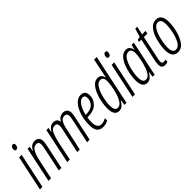

<svg xmlns="http://www.w3.org/2000/svg" viewBox="140 -1739 2728 2728"><g transform="rotate(-45 1504.0 -375.0)"><path d="M208 -694Q208 -725 180 -725Q158 -725 147.5 -705.5Q137 -686 137 -666Q137 -635 165 -635Q185 -635 196.5 -653.5Q208 -672 208 -694ZM53 0 166 -531H115L2 0Z M226 0 287 -288Q308 -389 339 -441Q370 -493 420 -493Q469 -493 469 -441Q469 -418 464 -390.5Q459 -363 453 -336L382 0H434L505 -337Q511 -365 516.5 -396.5Q522 -428 522 -451Q522 -497 497.5 -519Q473 -541 435 -541Q359 -541 319 -456H316L328 -531H286L174 0Z M603 0 664 -292Q681 -373 708.5 -433.5Q736 -494 792 -494Q841 -494 841 -438Q841 -413 835 -387L752 0H803L882 -363Q892 -413 916.5 -453.5Q941 -494 986 -494Q1038 -494 1038 -437Q1038 -416 1029 -373L950 0H1001L1082 -380Q1085 -396 1088 -415Q1091 -434 1091 -449Q1091 -495 1066.5 -518Q1042 -541 1005 -541Q933 -541 893 -471H891Q882 -541 808 -541Q738 -541 697 -461H694L706 -531H663L551 0Z M1370 -17V-64Q1321 -35 1279 -35Q1195 -35 1195 -154Q1195 -202 1203 -246H1210Q1330 -246 1390 -304Q1450 -362 1450 -442Q1450 -541 1359 -541Q1299 -541 1250 -487Q1201 -433 1172 -343.5Q1143 -254 1143 -147Q1143 10 1266 10Q1326 10 1370 -17ZM1353 -496Q1400 -496 1400 -439Q1400 -379 1357.5 -334Q1315 -289 1215 -289H1211Q1230 -377 1269 -436.5Q1308 -496 1353 -496Z M1545 -141Q1545 -204 1564 -287Q1583 -370 1619 -432Q1655 -494 1706 -494Q1767 -494 1767 -409Q1767 -378 1758 -317.5Q1749 -257 1729.5 -192Q1710 -127 1679 -81.5Q1648 -36 1605 -36Q1545 -36 1545 -141ZM1710 -84H1712L1701 0H1742L1903 -760H1851L1810 -564Q1804 -540 1799.5 -513.5Q1795 -487 1791 -462H1788Q1781 -497 1758.5 -519Q1736 -541 1701 -541Q1648 -541 1609 -500Q1570 -459 1544 -395.5Q1518 -332 1505 -263Q1492 -194 1492 -138Q1492 10 1589 10Q1628 10 1656.5 -15Q1685 -40 1710 -84Z M2067 -694Q2067 -725 2039 -725Q2017 -725 2006.5 -705.5Q1996 -686 1996 -666Q1996 -635 2024 -635Q2044 -635 2055.5 -653.5Q2067 -672 2067 -694ZM1912 0 2025 -531H1974L1861 0Z M2110 -142Q2110 -207 2129 -289.5Q2148 -372 2184 -433Q2220 -494 2271 -494Q2332 -494 2332 -408Q2332 -370 2324.5 -325.5Q2317 -281 2305 -232Q2286 -158 2254.5 -97.5Q2223 -37 2170 -37Q2110 -37 2110 -142ZM2275 -83H2277L2266 0H2307L2420 -531H2376L2356 -456H2353Q2338 -541 2267 -541Q2214 -541 2174.5 -500Q2135 -459 2109 -396Q2083 -333 2070 -263.5Q2057 -194 2057 -138Q2057 10 2155 10Q2193 10 2221.5 -15Q2250 -40 2275 -83Z M2566 -1V-45Q2547 -37 2526 -37Q2494 -37 2494 -75Q2494 -99 2504 -141L2577 -486H2647L2656 -531H2587L2614 -657H2575L2537 -531L2487 -519L2480 -486H2526L2453 -145Q2443 -96 2443 -66Q2443 10 2510 10Q2540 10 2566 -1Z M2982 -387Q2982 -541 2872 -541Q2812 -541 2770.5 -498Q2729 -455 2704 -390Q2679 -325 2668 -258Q2657 -191 2657 -144Q2657 10 2770 10Q2843 10 2889.5 -56Q2936 -122 2959 -214.5Q2982 -307 2982 -387ZM2709 -143Q2709 -183 2718.5 -242Q2728 -301 2747 -359Q2766 -417 2795.5 -456Q2825 -495 2866 -495Q2930 -495 2930 -387Q2930 -324 2912.5 -241.5Q2895 -159 2860.5 -98Q2826 -37 2775 -37Q2709 -37 2709 -143Z"/></g></svg>

Font: Noto Sans Display Condensed Light
Style: Italic
Weight: 300
Width: 3
Designer: Monotype Design team
Foundry: Monotype Imaging Inc.
Version: 1.000